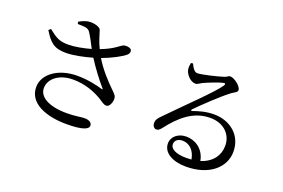

<svg xmlns="http://www.w3.org/2000/svg" viewBox="-104 -1116 2209 1499"><g transform="rotate(20 1000.0 -366.5)"><path d="M476 -344C321 -344 204 -261 204 -152C204 -19 351 40 525 40C656 40 705 18 705 -12C705 -39 678 -52 644 -52C608 -52 572 -41 498 -41C346 -41 263 -92 263 -165C263 -245 345 -305 455 -305C560 -305 642 -270 699 -236C728 -218 744 -202 768 -202C794 -202 810 -245 809 -275C808 -294 800 -305 776 -328C716 -386 650 -457 602 -537C683 -567 757 -607 787 -633C803 -647 807 -667 797 -680C784 -694 754 -696 734 -690C707 -678 677 -640 569 -599C545 -649 532 -692 518 -739C513 -759 472 -773 429 -773C402 -773 370 -761 337 -743L341 -725C398 -724 427 -724 444 -698C465 -667 487 -623 510 -579C451 -562 377 -548 328 -548C252 -547 220 -567 158 -617L141 -602C193 -518 229 -480 333 -481C398 -482 483 -501 545 -519C592 -446 646 -374 693 -320C701 -311 699 -310 688 -312C645 -325 568 -344 476 -344Z M1349 -683C1323 -683 1306 -713 1292 -743L1275 -741C1271 -720 1269 -700 1273 -682C1279 -651 1318 -601 1362 -601C1380 -601 1395 -616 1414 -625C1455 -644 1535 -676 1568 -682C1581 -685 1588 -679 1577 -663C1532 -595 1343 -415 1203 -271C1177 -245 1166 -229 1165 -208C1163 -180 1180 -161 1196 -161C1213 -160 1222 -167 1240 -189C1324 -298 1423 -390 1565 -390C1686 -390 1751 -309 1748 -221C1747 -146 1702 -77 1606 -47C1588 -145 1510 -189 1440 -189C1372 -189 1321 -147 1321 -90C1321 -14 1401 33 1514 33C1708 33 1822 -72 1824 -199C1826 -341 1715 -426 1584 -426C1513 -426 1455 -407 1413 -392C1404 -388 1399 -396 1407 -404C1451 -450 1581 -573 1636 -615C1670 -644 1697 -647 1697 -668C1697 -700 1635 -748 1600 -748C1584 -748 1582 -736 1555 -728C1508 -713 1387 -683 1349 -683ZM1537 -34 1494 -32C1403 -32 1359 -61 1359 -97C1359 -129 1385 -149 1422 -149C1478 -149 1524 -108 1537 -34Z"/></g></svg>

Font: Noto Serif CJK SC Medium
Style: Regular
Weight: 500
Designer: Ryoko NISHIZUKA 西塚涼子 (kana & ideographs); Frank Grießhammer (Latin, Greek & Cyrillic); Wenlong ZHANG 张文龙 (bopomofo); San
Foundry: Adobe
Version: Version 2.001;hotconv 1.1.0;makeotfexe 2.6.0